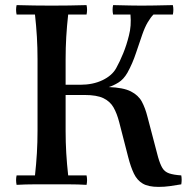

<svg xmlns="http://www.w3.org/2000/svg" viewBox="-20 -722 744 752"><path d="M45 2Q41 -17 45 -35H117Q122 -80 124.5 -122.5Q127 -165 127 -210V-490Q127 -535 124.5 -577.5Q122 -620 117 -665H45Q41 -684 45 -702Q80 -701 114 -700.5Q148 -700 182 -700Q217 -700 251 -700.5Q285 -701 319 -702Q323 -684 319 -665H247Q242 -620 239.5 -577.5Q237 -535 237 -490V-210Q237 -165 239.5 -122.5Q242 -80 247 -35H319Q323 -17 319 2Q285 0 251 0Q217 0 182 0Q148 0 114 0Q80 0 45 2ZM601 10Q561 10 539 -3Q517 -16 504.5 -42Q492 -68 482 -107L447 -243Q438 -278 424.5 -301.5Q411 -325 385 -337.5Q359 -350 311 -350H232V-390H294Q344 -390 381.5 -408Q419 -426 435 -455Q449 -480 462.5 -513Q476 -546 485 -583Q490 -602 491.5 -622.5Q493 -643 491 -665H423Q419 -684 423 -702Q465 -701 490 -700.5Q515 -700 534 -700Q554 -700 584.5 -700.5Q615 -701 657 -702Q661 -684 657 -665H581Q570 -654 558.5 -634.5Q547 -615 537 -586Q527 -558 513 -515.5Q499 -473 479 -437Q464 -411 443.5 -398.5Q423 -386 406 -381Q463 -379 492.5 -364Q522 -349 535.5 -324Q549 -299 558 -263L599 -107Q607 -79 616 -64Q625 -49 642.5 -43Q660 -37 690 -35Q693 -18 690 0Q666 4 645 7Q624 10 601 10Z"/></svg>

Font: Poltawski Nowy
Style: Regular
Weight: 400
Designer: Adam Pótawski, Mateusz Machalski, Borys Kosmynka, Ania Wieluska
Foundry: Capitalics.wtf
Version: Version 1.001;gftools[0.9.25]